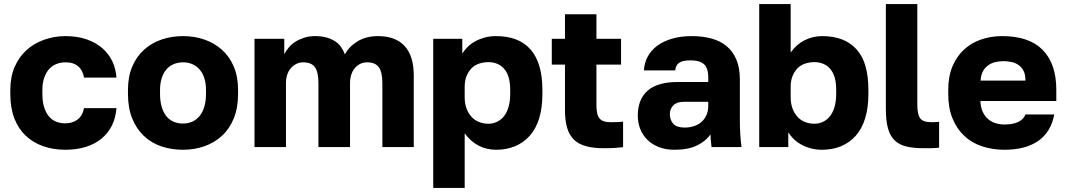

<svg xmlns="http://www.w3.org/2000/svg" viewBox="-20 -720 5222 940"><path d="M299.5 13.2Q354.8 13.2 399.8 -0.7Q444.7 -14.7 476.9 -41.3Q509.2 -67.8 527.9 -105.5Q546.7 -143.2 550.2 -190.7H391.5Q384 -153.2 359.6 -134.7Q335.2 -116.2 299.5 -116.2Q275.3 -116.2 254.5 -124.5Q233.7 -132.8 218.8 -151.1Q204 -169.3 195.8 -196.2Q187.5 -223 187.5 -260V-280Q187.5 -314 196.6 -339.7Q205.7 -365.3 220.3 -381.7Q235 -398.2 255.8 -406.5Q276.7 -414.8 299.5 -414.8Q321.3 -414.8 336.1 -410.1Q350.8 -405.3 362.2 -395.7Q373.7 -386 381 -371.9Q388.3 -357.8 391.5 -340H550.2Q547.2 -382.3 530.3 -419Q513.3 -455.7 482 -483.2Q450.7 -510.8 405.3 -527Q359.8 -543.2 299.5 -543.2Q245.7 -543.2 195.7 -525.3Q145.7 -507.5 109.2 -474.2Q72.8 -441 51.7 -392.2Q30.5 -343.3 30.5 -280V-260Q30.5 -191 50.4 -140Q70.3 -89 106.4 -55.2Q142.5 -21.3 191.9 -4.1Q241.3 13.2 299.5 13.2Z M876 13.2Q932 13.2 980.9 -4Q1029.8 -21.2 1066.8 -55.2Q1103.8 -89.3 1124.7 -140.6Q1145.5 -191.8 1145.5 -260V-280Q1145.5 -344.7 1124.7 -393.8Q1103.8 -443 1066.8 -476.2Q1029.8 -509.3 980.9 -526.3Q932 -543.2 876 -543.2Q820 -543.2 770.7 -526.3Q721.5 -509.3 684.8 -476.2Q648.2 -443 627.3 -393.8Q606.5 -344.7 606.5 -280V-260Q606.5 -191.2 627.3 -139.9Q648.2 -88.7 684.8 -54.1Q721.5 -19.5 770.7 -3.2Q820 13.2 876 13.2ZM876 -115.2Q849.7 -115.2 828.2 -124.9Q806.7 -134.7 792.6 -153.6Q778.5 -172.5 771 -199.4Q763.5 -226.3 763.5 -260V-280Q763.5 -310.2 771 -335Q778.5 -359.8 792.6 -377.6Q806.7 -395.3 828.2 -405.1Q849.7 -414.8 876 -414.8Q902.8 -414.8 923.7 -405.1Q944.7 -395.3 959.1 -377.6Q973.5 -359.8 981 -335Q988.5 -310.2 988.5 -280V-260Q988.5 -227.3 981 -200.3Q973.5 -173.2 959.1 -154.4Q944.7 -135.7 923.7 -125.4Q902.8 -115.2 876 -115.2Z M1226 0H1380V-312Q1380 -335.7 1386.3 -354.6Q1392.5 -373.5 1404.6 -386.9Q1416.7 -400.3 1431.8 -407.6Q1447 -414.8 1464.5 -414.8Q1504.2 -414.8 1521.6 -391.5Q1539 -368.1 1539 -312V0H1693.7V-312Q1693.7 -336 1699.9 -354.7Q1706.2 -373.5 1717.4 -386.9Q1728.7 -400.3 1744.2 -407.6Q1759.7 -414.8 1778.2 -414.8Q1816.7 -414.8 1834.3 -391.5Q1852 -368.1 1852 -312V0H2005.7V-349.5Q2005.7 -446 1961.2 -494.6Q1916.7 -543.2 1830.6 -543.2Q1772.5 -543.2 1730.7 -517.7Q1688.8 -492.2 1668.7 -453.8Q1660.5 -474.8 1648.8 -491.2Q1637 -507.7 1618.9 -519Q1600.8 -530.4 1577.1 -536.8Q1553.4 -543.2 1521.2 -543.2Q1493.5 -543.2 1469.9 -535.6Q1446.2 -528.1 1427.1 -516.2Q1408 -504.3 1394.3 -488.2Q1380.5 -472.1 1371.7 -454.3V-530H1226Z M2101 200H2255V-67.2Q2269 -48.2 2285.9 -32.9Q2302.8 -17.7 2322.5 -7.3Q2342.2 3 2364.2 8.1Q2386.2 13.2 2408.2 13.2Q2460.5 13.2 2502.1 -4.3Q2543.7 -21.8 2573.9 -55.8Q2604.2 -89.8 2619.8 -141.3Q2635.5 -192.8 2635.5 -260V-280Q2635.5 -345.5 2621 -395.1Q2606.5 -444.7 2577.5 -477.7Q2548.5 -510.7 2506.5 -526.9Q2464.5 -543.2 2408.2 -543.2Q2377.8 -543.2 2351.8 -535.8Q2325.8 -528.5 2305.3 -517Q2284.7 -505.5 2269 -489.7Q2253.3 -473.8 2243.3 -457.8V-530H2101ZM2371.2 -114.2Q2347.2 -114.2 2325.8 -122.5Q2304.3 -130.8 2288.5 -148Q2272.7 -165.2 2263.8 -189.5Q2255 -213.8 2255 -244.5V-295.5Q2255 -325.3 2264.2 -347.7Q2273.3 -370 2288.6 -385.7Q2303.8 -401.3 2325.7 -408.6Q2347.5 -415.8 2371.2 -415.8Q2394.8 -415.8 2414.7 -407.5Q2434.7 -399.2 2448.9 -382.3Q2463.2 -365.5 2470.5 -340.4Q2477.8 -315.3 2477.8 -280V-260Q2477.8 -224 2469.7 -196.4Q2461.7 -168.8 2447.2 -150.8Q2432.8 -132.8 2413.2 -123.5Q2393.7 -114.2 2371.2 -114.2Z M2936 5.7Q2969.8 5.7 2990.6 4.2Q3011.3 2.7 3030.5 0.5V-124.7Q3015.5 -122.7 3000.5 -122.2Q2985.5 -121.7 2970.5 -121.7Q2949.7 -121.7 2936.2 -126.3Q2922.6 -130.8 2914.6 -141Q2906.6 -151.1 2903.3 -167Q2900 -182.8 2900 -205.2V-403.7H3020.5V-530H2900V-650H2746V-530H2681.5V-403.7H2746V-180.7Q2746 -128.9 2756.9 -93Q2767.8 -57.2 2790.9 -35.3Q2814 -13.5 2850.1 -3.9Q2886.1 5.7 2936 5.7Z M3281.7 13.2Q3316.5 13.2 3343.8 7.8Q3371.2 2.5 3392.8 -8Q3414.5 -18.5 3430.7 -32.1Q3446.8 -45.7 3458.7 -62.2Q3458.7 -53.3 3459.1 -45.2Q3459.5 -37 3460.2 -30.1Q3461 -23.2 3461.8 -16.2Q3462.6 -9.3 3463.5 0H3610.3Q3606.3 -30 3604.3 -61.5Q3602.2 -93 3602.2 -135V-330Q3602.2 -388.3 3585.1 -428.5Q3568 -468.8 3537.1 -494.2Q3506.3 -519.7 3463.4 -531.4Q3420.5 -543.2 3366.5 -543.2Q3311.2 -543.2 3268 -530Q3224.8 -516.8 3195.7 -494.5Q3166.5 -472.2 3150.5 -441.7Q3134.5 -411.2 3132.5 -375.5H3285.8Q3287 -388.2 3291.7 -397.5Q3296.5 -406.8 3305.7 -413Q3314.8 -419.2 3328.8 -421.8Q3342.7 -424.5 3361.5 -424.5Q3382 -424.5 3398.1 -420.3Q3414.2 -416.2 3425.3 -406.8Q3436.5 -397.5 3442 -380.6Q3447.5 -363.6 3447.5 -340V-318.5H3297Q3248.2 -318.5 3211.4 -307.8Q3174.7 -297.2 3150.6 -276.1Q3126.5 -255 3114.5 -224.3Q3102.5 -193.7 3102.5 -155Q3102.5 -119 3114.5 -88.7Q3126.5 -58.3 3149.4 -35.7Q3172.4 -13 3205.6 0.1Q3238.8 13.2 3281.7 13.2ZM3331.5 -95.5Q3292.9 -95.5 3276.2 -114.2Q3259.5 -132.8 3259.5 -162.5Q3259.5 -186.3 3276.3 -203.9Q3293 -221.5 3326.5 -221.5H3447.5V-200Q3447.5 -176.4 3438.6 -156.5Q3429.7 -136.5 3414.4 -123Q3399.1 -109.5 3377.8 -102.5Q3356.5 -95.5 3331.5 -95.5Z M4004.7 13.2Q4056.5 13.2 4098.1 -4.3Q4139.7 -21.8 4169.9 -55.8Q4200.2 -89.8 4215.8 -141.3Q4231.5 -192.8 4231.5 -260V-280Q4231.5 -345.5 4217.6 -395.1Q4203.7 -444.7 4174.1 -477.7Q4144.5 -510.7 4102.5 -526.9Q4060.5 -543.2 4004.7 -543.2Q3959.3 -543.2 3918.8 -522.8Q3878.3 -502.3 3851 -462.8V-700H3697V0H3839.3V-72.2Q3848.8 -56.2 3864.7 -40.6Q3880.5 -25 3901.4 -13.1Q3922.3 -1.2 3948.3 6Q3974.2 13.2 4004.7 13.2ZM3967 -114.2Q3943.2 -114.2 3921.8 -122.5Q3900.3 -130.8 3884.5 -148Q3868.7 -165.2 3859.8 -189.5Q3851 -213.8 3851 -244.5V-295.5Q3851 -325.3 3860.2 -347.7Q3869.3 -370 3884.6 -385.7Q3899.8 -401.3 3921.6 -408.6Q3943.3 -415.8 3967 -415.8Q3990.7 -415.8 4010.7 -407.5Q4030.7 -399.2 4044.9 -382.3Q4059.2 -365.5 4066.5 -340.4Q4073.8 -315.3 4073.8 -280V-260Q4073.8 -224 4065.7 -196.4Q4057.7 -168.8 4043.2 -150.8Q4028.8 -132.8 4009.2 -123.5Q3989.7 -114.2 3967 -114.2Z M4502 5.7Q4513 5.7 4523.6 5.7Q4534.1 5.7 4543.7 5.3Q4553.3 5 4562 4.6Q4570.7 4.2 4577.7 2.5V-123.7Q4569.5 -122.7 4561.4 -122.2Q4553.2 -121.7 4542 -121.7Q4520.7 -121.7 4506.3 -126.3Q4492 -130.9 4484.8 -141.1Q4477.6 -151.2 4474.3 -168Q4471 -184.7 4471 -209.7V-700H4317V-187Q4317 -127.5 4327.8 -90.1Q4338.7 -52.7 4361.4 -31.5Q4384.1 -10.4 4419.2 -2.3Q4454.3 5.7 4502 5.7Z M4897 13.2Q4948.5 13.2 4990.1 2.5Q5031.7 -8.2 5063.2 -30.2Q5094.7 -52.2 5114.1 -84.6Q5133.5 -117 5141.5 -159.5H5000.2Q4992.2 -136.8 4966.5 -123.7Q4940.8 -110.5 4897.4 -110.5Q4875.7 -110.5 4854.4 -116.9Q4833.2 -123.3 4817.3 -137.1Q4801.4 -151 4791.4 -172.3Q4781.3 -193.7 4779.8 -225.5H5151.5V-280.5Q5151.5 -407.8 5084.9 -475.5Q5018.3 -543.2 4886.9 -543.2Q4830.7 -543.2 4782.4 -526.3Q4734.2 -509.5 4698.8 -476.5Q4663.5 -443.5 4643 -394.8Q4622.5 -346.1 4622.5 -279.8V-259.7Q4622.5 -190.6 4643.6 -139.5Q4664.7 -88.4 4701.2 -54.4Q4737.7 -20.3 4788.4 -3.6Q4839.1 13.2 4897 13.2ZM4892 -420.5Q4913.9 -420.5 4933.8 -416Q4953.7 -411.5 4968.4 -400.4Q4983.2 -389.3 4991.8 -371.8Q5000.4 -354.4 5000.3 -325.5H4780.8Q4782.3 -351.8 4791.8 -369.9Q4801.3 -388 4816.7 -399.4Q4832 -410.8 4851.3 -415.6Q4870.6 -420.5 4892 -420.5Z"/></svg>

Font: Golos Text VF
Style: Regular
Weight: 400
Designer: A.Korolkova, Vitaly Kuzmin
Foundry: ParaType Ltd
Version: Version 2.005